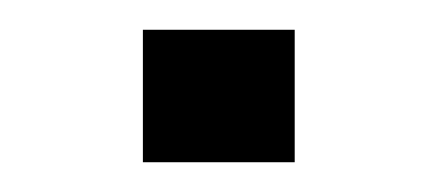

<svg xmlns="http://www.w3.org/2000/svg" viewBox="-20 -109 294 129"><path d="M76 0V-89H178V0Z"/></svg>

Font: Ruda
Style: Regular
Weight: 400
Designer: Mariela Monsalve and Angelina Sanchez
Foundry: Mariela Monsalve and Angelina Sanchez
Version: Version 2.000